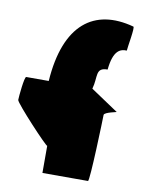

<svg xmlns="http://www.w3.org/2000/svg" viewBox="-93 -776 530 689"><g transform="rotate(10 172.0 -432.0)"><path d="M-22 -383C-22 -372 109 -232 109 -239V-140H275C282 -140 289 -372 289 -383C289 -394 341 -402 333 -402L233 -469C246 -514 229 -546 275 -546C282 -618 308 -626 331 -625C331 -636 346 -714 339 -714C191 -754 88 -677 74 -469H-8C-15 -469 -22 -394 -22 -383Z"/></g></svg>

Font: Ampere
Style: Cnd
Weight: 400
Version: Version 1